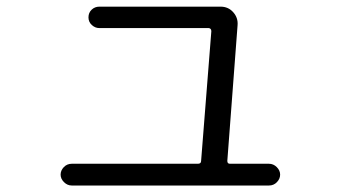

<svg xmlns="http://www.w3.org/2000/svg" viewBox="-20 -573 1040 586"><path d="M199.2 -6.8Q185.5 -6.8 175.3 -17.1Q165 -27.3 165 -40Q165 -52.7 174.8 -63Q184.6 -73.2 199.2 -73.2H584Q593.8 -73.2 593.8 -82L625 -477.5Q625 -486.3 617.2 -487.3H283.2Q270.5 -487.3 260.3 -496.6Q250 -505.9 250 -520Q250 -534.2 259.8 -543.5Q269.5 -552.7 283.2 -552.7H653.3Q676.8 -552.7 691.9 -535.6Q707 -518.6 705.1 -496.1L673.8 -82Q673.8 -73.2 681.6 -73.2H800.8Q814.5 -73.2 824.7 -63Q835 -52.7 835 -40Q835 -27.3 825.2 -17.1Q815.4 -6.8 800.8 -6.8Z"/></svg>

Font: Rounded Mgen+ 1m regular
Style: Regular
Weight: 400
Designer: [Source Han Sans]
Ryoko NISHIZUKA  (kana & ideographs); Paul D. Hunt (Latin, Greek & Cyrillic); Wenlong ZHANG  (bopomofo
Version: Version 1.059.20150602